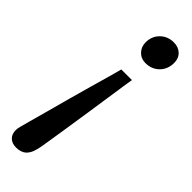

<svg xmlns="http://www.w3.org/2000/svg" viewBox="-276 -509 767 767"><g transform="rotate(45 107.5 -125.5)"><path d="M96 -417Q96 -452 119 -474.5Q142 -497 176 -497Q202 -497 218.5 -481.5Q235 -466 235 -440Q235 -404 212 -381Q189 -358 154 -358Q129 -358 112.5 -375Q96 -392 96 -417ZM104 -272H164Q162 -260 157 -227.5Q152 -195 145.5 -150Q139 -105 131.5 -56Q124 -7 117 38.5Q110 84 104.5 118Q99 152 97 165Q93 190 87 205.5Q81 221 70 232Q54 246 27 246Q4 246 -9.5 233Q-23 220 -23 197Q-23 189 -19.5 175.5Q-16 162 -8 133Q1 101 13.5 55Q26 9 39.5 -41Q53 -91 66.5 -138Q80 -185 90 -220.5Q100 -256 104 -272Z"/></g></svg>

Font: Wix Madefor Text Medium
Style: Italic
Weight: 500
Italic angle: -12°
Designer: Dalton Maag Ltd
Foundry: Dalton Maag Ltd
Version: Version 3.100